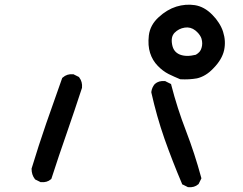

<svg xmlns="http://www.w3.org/2000/svg" viewBox="-20 -813 1040 822"><path d="M782.7 -12.7 763.2 -22.5 759.8 -23.9 758.8 -27.3Q718.3 -122.6 684.1 -219.2Q667 -268.1 653.1 -317.4Q639.2 -366.7 627.9 -417V-418.5V-419.9Q630.4 -438.5 642.1 -452.6L642.6 -453.1L643.1 -453.6Q659.7 -468.3 685.5 -465.8H687.5L689 -464.8L708.5 -455.1L712.4 -453.1L713.4 -448.7Q738.8 -349.6 776.4 -252.4Q814 -154.3 841.3 -53.2L842.3 -49.8L840.8 -46.4L831.1 -26.9L830.1 -24.9L828.6 -23.9Q812 -9.3 786.1 -11.7H784.2ZM151.9 -34.2 132.3 -43.9 130.4 -44.9 128.9 -46.9Q115.2 -64.9 115.2 -89.8V-91.3L115.7 -92.8Q145 -189.5 178.2 -285.6Q211.4 -381.3 245.6 -477.1L246.6 -479.5L248.5 -481Q267.1 -497.6 293 -495.1H294.9L296.4 -494.1L315.9 -484.4L317.9 -483.4L319.3 -481.4Q333.5 -462.9 331.1 -437.5V-436.5L330.6 -435.5Q299.3 -339.8 265.6 -242.7Q231.9 -146.5 200.7 -49.8L199.7 -46.9L197.8 -45.4Q181.2 -30.8 155.3 -33.2H153.3ZM750.5 -474.1Q737.8 -479.5 725.6 -484.9Q713.4 -490.2 701.7 -496.1Q676.8 -508.8 655.3 -531.2Q632.8 -554.2 622.6 -586.2Q612.3 -618.2 617.2 -661.1Q622.6 -706.1 659.7 -739.7Q677.2 -755.9 696 -767.1Q714.8 -778.3 734.9 -784.7Q774.9 -796.9 814 -791Q854.5 -784.7 888.7 -750Q897 -741.7 904.1 -732.9Q911.1 -724.1 917 -714.8Q922.9 -705.6 927.5 -696Q932.1 -686.5 935.1 -676.8Q947.8 -637.2 939.5 -598.1Q930.7 -558.6 894.5 -521.5Q885.7 -512.2 877 -504.9Q868.2 -497.6 859.1 -492.2Q850.1 -486.8 841.1 -483.2Q832 -479.5 823.2 -477.5Q806.2 -474.6 788.8 -473.6Q771.5 -472.7 753.4 -473.6H752ZM818.4 -578.6Q828.6 -584.5 834.5 -591.6Q840.3 -598.6 842.8 -607.9Q845.7 -617.2 845.7 -627Q845.7 -636.7 842.8 -647Q841.8 -650.4 840.1 -654.1Q838.4 -657.7 835.9 -661.4Q833.5 -665 830.6 -668.7Q827.6 -672.4 824 -675.8Q820.3 -679.2 816.4 -682.6Q795.9 -698.7 771 -694.8Q745.1 -690.9 727.1 -672.4Q710.9 -655.3 716.8 -623Q719.7 -606.4 727.8 -595.9Q735.8 -585.4 749.5 -579.6Q777.3 -568.4 818.4 -578.6Z"/></svg>

Font: NaikaiFont
Style: Bold
Weight: 700
Version: Version 1.89